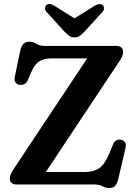

<svg xmlns="http://www.w3.org/2000/svg" viewBox="-20 -932 689 970"><path d="M583.5 -623 211.5 -63H407.5Q452.5 -63 480.8 -81.8Q509 -100.5 532.5 -157L551.5 -203.5Q564 -231.5 592 -225.5Q623 -219 614 -184L577 -25.5Q571 -3 561 7.5Q551 18 531.5 18Q513.5 18 497.8 9Q482 0 454 0H65Q29.5 0 29.5 -31.5Q29.5 -49 48 -76.5L420.5 -637H238.5Q201.5 -637 177.5 -621.2Q153.5 -605.5 136.5 -564.5L121 -528.5Q113.5 -512 102.2 -506.8Q91 -501.5 79 -503.5Q65 -506 58 -516Q51 -526 54.5 -542.5L82.5 -677Q92 -721.5 128.5 -721.5Q146.5 -721.5 163 -710.8Q179.5 -700 207 -700H566.5Q602 -700 602 -668.5Q602 -651.5 583.5 -623ZM408 -773.5Q395 -760 384 -751.5Q373 -743 356.5 -743Q340 -743 329 -751.5Q318 -760 304.5 -773.5L216.5 -870.5Q206.5 -881 207.2 -890.8Q208 -900.5 214 -906Q229 -918.5 254.5 -903L356.5 -839L458.5 -903Q483.5 -918 499 -906Q505 -900.5 505.5 -890.8Q506 -881 496.5 -870.5Z"/></svg>

Font: Fraunces 9pt S050 SemiBold
Style: Regular
Weight: 600
Version: Version 1.000; ttfautohint (v1.8.3)